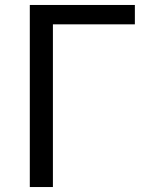

<svg xmlns="http://www.w3.org/2000/svg" viewBox="-20 -753 586 773"><path d="M100 0H193V-655H523V-733H100Z"/></svg>

Font: Noto Sans Japanese Regular
Style: Regular
Weight: 400
Designer: Ryoko NISHIZUKA (kana & ideographs); Paul D. Hunt (Latin, Greek & Cyrillic); Wenlong ZHANG (bopomofo); Sandoll Communica
Foundry: Adobe Systems Incorporated
Version: Version 1.000;PS 1;hotconv 1.0.78;makeotf.lib2.5.61930